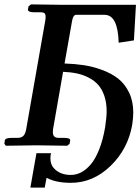

<svg xmlns="http://www.w3.org/2000/svg" viewBox="-21 -668 643 880"><path d="M585 -96.2Q565.4 15.6 485.4 92.8Q405.3 169.9 304.2 169.9Q237.3 169.9 196.8 148.9L192.9 147L190.9 150.9H191.9Q191.4 151.9 189.7 160.6Q188 169.4 186.3 179.9Q184.6 190.4 184.1 191.9H118.2L146 34.2H212.9Q210 45.9 210 57.1Q210 85.4 225.1 102.1Q253.4 133.8 303.2 133.8Q328.1 133.8 350.8 122.1Q373.5 110.4 394.8 85.7Q416 61 433.3 17.6Q450.7 -25.9 460.9 -85Q467.8 -131.8 467.8 -157.2Q467.8 -196.8 457.5 -227.5Q447.3 -258.3 429.7 -278.3Q412.1 -298.3 386.2 -311.8Q360.4 -325.2 331.8 -331.3Q303.2 -337.4 268.1 -338.9L222.2 -76.2Q221.2 -70.8 221.2 -62Q221.2 -36.1 247.1 -36.1H272.9Q302.2 -36.1 300.8 -23.9L297.9 -8.8L287.1 0Q181.2 -2 146 -2L5.9 0L-1 -8.8L1 -23.9Q2.4 -36.1 33.2 -36.1H59.1Q77.1 -36.1 86.2 -45.4Q95.2 -54.7 99.1 -76.2L186 -570.8Q188 -580.1 188 -590.8Q188 -603 182.9 -607.4Q177.7 -611.8 164.1 -611.8H133.8Q121.6 -611.8 114 -615Q106.4 -618.2 106.9 -624L109.9 -639.2L121.1 -647.9Q248 -646 259.8 -646H602.1L592.8 -482.9L522.9 -472.2Q519.5 -600.1 458 -600.1H328.1Q314 -600.1 309.1 -570.8L274.9 -377Q321.3 -375.5 362.3 -369.4Q403.3 -363.3 446.3 -347.7Q489.3 -332 520 -308.1Q550.8 -284.2 570.3 -244.4Q589.8 -204.6 589.8 -152.8Q589.8 -129.4 585 -96.2Z"/></svg>

Font: Linux Libertine
Style: Bold Italic
Weight: 700
Italic angle: -11.5°
Designer: Philipp H. Poll
Foundry: Philipp H. Poll
Version: Version 4.0.5